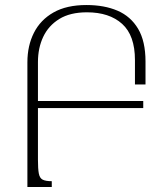

<svg xmlns="http://www.w3.org/2000/svg" viewBox="-20 -744 669 764"><path d="M186 0H89V-496Q89 -562 115 -613.5Q141 -665 193 -694.5Q245 -724 324 -724Q395 -724 447.5 -701.5Q500 -679 529.5 -629.5Q559 -580 559 -499V-408H517V-505Q517 -603 466 -649Q415 -695 326 -695Q259 -695 216 -668.5Q173 -642 152 -597.5Q131 -553 131 -497V-108Q131 -72 134.5 -53.5Q138 -35 150 -29Q162 -23 186 -23ZM122 -314V-342H550V-314Z"/></svg>

Font: Noto Serif Armenian ExtraLight
Style: Regular
Weight: 250
Version: Version 2.007